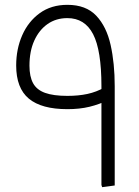

<svg xmlns="http://www.w3.org/2000/svg" viewBox="-20 -775 577 795"><path d="M259 -323Q152 -323 99.5 -366.5Q47 -410 47 -504Q47 -572 72 -629Q97 -686 144.5 -720.5Q192 -755 259 -755Q336 -755 378.5 -710Q421 -665 438 -589Q455 -513 455 -418H400Q400 -567 365.5 -633.5Q331 -700 259 -700Q212 -700 177 -675.5Q142 -651 122 -607Q102 -563 102 -503Q102 -458 117 -430.5Q132 -403 166.5 -390.5Q201 -378 259 -378Q305 -378 342 -386Q379 -394 413 -413L430 -362Q392 -343 351 -333Q310 -323 259 -323ZM403 0 400 -9V-418H455V-7Z"/></svg>

Font: Fustat Light
Style: Regular
Weight: 300
Designer: Mohamed Gaber, Khaled Hosny, Laura Garcia Mut
Foundry: Kief Type Foundry, Alif Type Foundry, Hard Type Foundry
Version: Version 1.007